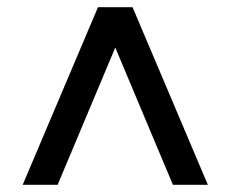

<svg xmlns="http://www.w3.org/2000/svg" viewBox="-20 -656 640 533"><path d="M557 -143H460L300 -524L140 -143H43L252 -636H348Z"/></svg>

Font: Muli-Bold
Style: Bold
Weight: 700
Version: Version 2.000